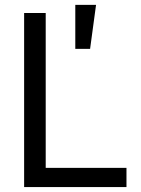

<svg xmlns="http://www.w3.org/2000/svg" viewBox="-20 -760 573 780"><path d="M78 -707.2H165.7V-78H493.8V0H78ZM285.9 -740.3H370.2L346 -561.5H285.9Z"/></svg>

Font: Pretendard Variable
Style: Regular
Weight: 400
Designer: Base glyphs from Inter by Rasmus Andersson; Hangul glyphs from Noto Sans CJK(Source Han Sans) by Jang Soo-young and Kang
Foundry: Kil Hyung-jin
Version: Version 1.100;FEAKit 1.0